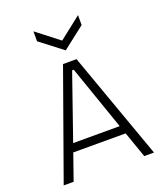

<svg xmlns="http://www.w3.org/2000/svg" viewBox="-160 -1003 951 1109"><g transform="rotate(-20 315.5 -448.0)"><path d="M38 0 274 -660H357L593 0H533L477 -160H155L99 0ZM311 -608 173 -211H459L321 -608ZM178 -896 316 -789 452 -896V-835L316 -729L178 -835Z"/></g></svg>

Font: Bricolage Grotesque 12pt ExtraLight
Style: Regular
Weight: 200
Designer: Mathieu Triay
Foundry: Atelier Triay
Version: Version 1.001; ttfautohint (v1.8.4.7-5d5b);gftools[0.9.33.de